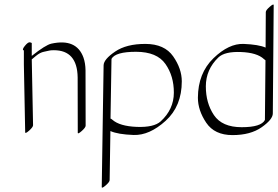

<svg xmlns="http://www.w3.org/2000/svg" viewBox="-20 -572 1240 856"><path d="M86.4 -284.2V-347.2Q76.2 -349.6 90.8 -367.4Q105.5 -385.3 113.5 -383.3Q121.6 -381.3 121.6 -379.9V-322.8Q183.1 -371.6 209 -377.4Q320.8 -401.9 352.1 -315.4Q360.8 -290.5 361.3 -258.8L361.8 -11.7Q361.8 -3.4 344.2 12.2Q326.7 27.8 326.7 19.5L326.2 -227.5Q324.2 -348.1 220.2 -348.1Q205.6 -348.1 199.5 -346.4Q193.4 -344.7 176 -341.3Q158.7 -337.9 140.6 -323Q122.6 -308.1 121.6 -307.1L127.4 -13.7Q127.4 -5.4 109.9 10.3Q92.3 25.9 92.3 17.6Z M472.7 -43Q475.1 -43.5 481 -38.1Q513.7 -9.3 589.8 -6.3Q666 -3.4 696.3 -30.8Q754.9 -84.5 755.1 -158.7Q755.4 -232.9 717.5 -286.9Q679.7 -340.8 587.2 -341.1Q494.6 -341.3 477.1 -309.6ZM472.2 12.2 468.8 231Q468.8 239.3 451.2 254.6Q433.6 270 433.6 261.7L441.9 -280.8Q442.4 -307.6 493.2 -342Q543.9 -376.5 628.7 -376.2Q713.4 -376 752 -320.8Q790.5 -265.6 790.5 -209.5Q790.5 -98.6 718.3 -33.2Q646 32.2 575.7 29.8Q505.4 27.3 472.2 12.2Z M1164.1 -359.9 1165 -518.1Q1165 -526.4 1182.6 -541.7Q1200.2 -557.1 1200.2 -548.8L1196.3 -66.4Q1196.3 -39.6 1146.5 -4.6Q1096.7 30.3 1016.6 30.3Q936.5 30.3 899.4 -24.9Q862.3 -80.1 862.3 -136.2Q862.8 -245.6 931.6 -312.3Q1000.5 -378.9 1066.7 -376.2Q1132.8 -373.5 1164.1 -359.9ZM1163.6 -303.2Q1161.6 -304.2 1156.7 -308.6Q1126 -337.4 1053.7 -340.1Q981.4 -342.8 953.6 -315.9Q897.9 -262.2 897.7 -187.5Q897.5 -112.8 933.8 -58.8Q970.2 -4.9 1057.4 -4.9Q1144.5 -4.9 1161.1 -37.1Z"/></svg>

Font: ML-NILA01_NewLipi
Style: Regular
Weight: 400
Designer: CLT@C-DIT
Version: Version ML-NILA01_NewLipi 2.